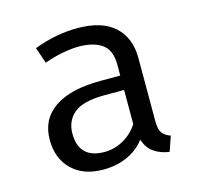

<svg xmlns="http://www.w3.org/2000/svg" viewBox="-85 -631 771 735"><g transform="rotate(-15 300.0 -263.5)"><path d="M477.5 -115Q477.5 -83.5 488 -69Q498.5 -54.5 520.5 -47.5L500 11.5Q466 7 440.5 -10.2Q415 -27.5 403.5 -62.5Q375 -26 332.5 -7.2Q290 11.5 238.5 11.5Q159.5 11.5 114 -33Q68.5 -77.5 68.5 -151Q68.5 -232.5 132 -276Q195.5 -319.5 315.5 -319.5H393V-363.5Q393 -420.5 359.8 -444.2Q326.5 -468 267.5 -468Q241.5 -468 206.5 -461.8Q171.5 -455.5 130.5 -441L108.5 -504.5Q157 -522.5 199.5 -530Q242 -537.5 280.5 -537.5Q379 -537.5 428.2 -491.8Q477.5 -446 477.5 -367.5ZM260 -52.5Q299 -52.5 334.5 -72.2Q370 -92 393 -127V-262.5H317Q230 -262.5 194.2 -232.5Q158.5 -202.5 158.5 -152Q158.5 -103 183.8 -77.8Q209 -52.5 260 -52.5Z"/></g></svg>

Font: Fast_Mono
Style: Regular
Weight: 400
Monospace: yes
Designer: Carrois Corporate, Edenspiekermann AG, Nikita Prokopov
Foundry: Carrois Corporate, Edenspiekermann AG, Nikita Prokopov
Version: Version 5.002